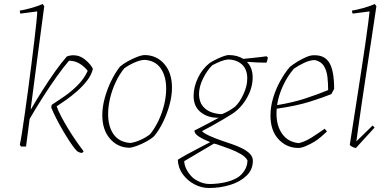

<svg xmlns="http://www.w3.org/2000/svg" viewBox="-20 -732 1922 959"><path d="M390 32Q386 32 376.5 29Q367 26 362 20Q348 5 330.5 -21.5Q313 -48 294.5 -79.5Q276 -111 260.5 -141.5Q245 -172 236 -195L238 -208Q266 -226 302 -251Q338 -276 369.5 -308Q401 -340 418 -378Q406 -395 382 -411.5Q358 -428 325 -429Q298 -398 263 -349Q228 -300 192.5 -244Q157 -188 128 -138L110 0H85L79 -9Q83 -26 89.5 -67Q96 -108 104 -164.5Q112 -221 120.5 -284.5Q129 -348 137 -411.5Q145 -475 151.5 -529.5Q158 -584 162 -623Q166 -662 166 -675L82 -664Q79 -669 79 -679Q99 -682 132.5 -691Q166 -700 193 -712L201 -701Q184 -574 167 -445.5Q150 -317 134 -193V-185Q160 -230 192 -280.5Q224 -331 256 -376Q288 -421 314 -450Q330 -456 348 -456Q379 -456 406.5 -433Q434 -410 444 -388Q437 -358 415 -329.5Q393 -301 365 -276.5Q337 -252 309.5 -232.5Q282 -213 263 -201Q270 -180 285.5 -150.5Q301 -121 320.5 -89Q340 -57 360.5 -27.5Q381 2 398 24Z M626 6Q568 5 529.5 -39Q491 -83 491 -157Q491 -197 503 -241.5Q515 -286 535 -327Q555 -368 579 -399Q595 -413 618.5 -426Q642 -439 665.5 -448Q689 -457 704 -457Q763 -456 801 -412Q839 -368 839 -294Q839 -254 827 -209.5Q815 -165 795 -123.5Q775 -82 750 -52Q735 -38 711 -25Q687 -12 664 -3.5Q641 5 626 6ZM631 -18Q651 -20 678 -31.5Q705 -43 729 -61Q753 -90 771.5 -129Q790 -168 800 -209.5Q810 -251 810 -289Q810 -352 782.5 -391Q755 -430 701 -433Q680 -432 652.5 -420Q625 -408 601 -391Q577 -362 558.5 -323Q540 -284 530 -242Q520 -200 520 -162Q520 -100 547.5 -61Q575 -22 631 -18Z M1024 207Q986 207 951 188.5Q916 170 893 138.5Q870 107 868 66Q885 55 916 38Q947 21 979 4.5Q1011 -12 1030 -22Q997 -35 974 -49.5Q951 -64 951 -80Q961 -85 982.5 -96Q1004 -107 1028.5 -120Q1053 -133 1073 -144Q1021 -142 984 -170.5Q947 -199 947 -252Q947 -298 969 -343.5Q991 -389 1027 -417Q1034 -422 1052 -431.5Q1070 -441 1090.5 -449Q1111 -457 1123 -457Q1165 -457 1195 -438Q1215 -440 1240 -442.5Q1265 -445 1285 -447.5Q1305 -450 1311 -451L1318 -445Q1317 -434 1311 -419Q1288 -419 1264.5 -420Q1241 -421 1218 -423L1214 -422Q1242 -394 1242 -345Q1242 -294 1213.5 -243.5Q1185 -193 1141 -164Q1124 -153 1094.5 -135.5Q1065 -118 1035 -101.5Q1005 -85 989 -77Q999 -66 1026.5 -53.5Q1054 -41 1086 -30Q1109 -22 1136 -13Q1163 -4 1187.5 8Q1212 20 1227.5 35.5Q1243 51 1243 71Q1243 115 1211.5 145.5Q1180 176 1130 191.5Q1080 207 1024 207ZM1089 -162Q1106 -169 1122 -178Q1138 -187 1154 -199Q1178 -222 1196.5 -262.5Q1215 -303 1215 -340Q1215 -386 1188.5 -410Q1162 -434 1120 -435Q1100 -433 1080.5 -425Q1061 -417 1040 -406Q1014 -380 994 -339.5Q974 -299 974 -261Q975 -223 993 -201.5Q1011 -180 1037 -171Q1063 -162 1089 -162ZM947 159Q965 172 985.5 179.5Q1006 187 1028 187Q1065 187 1102.5 179Q1140 171 1168 154Q1189 140 1202.5 117.5Q1216 95 1216 69Q1207 52 1183.5 38Q1160 24 1128.5 12Q1097 0 1064 -11Q1056 -13 1049 -15L900 73Q901 96 914.5 119.5Q928 143 947 159Z M1471 7Q1412 7 1371.5 -36Q1331 -79 1331 -155Q1331 -198 1344 -242Q1357 -286 1379 -326Q1401 -366 1427 -397Q1444 -411 1467 -425Q1490 -439 1512 -448Q1534 -457 1550 -456Q1602 -457 1625.5 -417.5Q1649 -378 1649 -288L1635 -262Q1594 -245 1527 -224Q1460 -203 1362 -189Q1361 -177 1361 -165Q1361 -102 1390.5 -62Q1420 -22 1473 -17Q1505 -25 1537 -45.5Q1569 -66 1602 -89L1613 -75Q1601 -64 1584.5 -49.5Q1568 -35 1550 -24Q1528 -11 1506.5 -2Q1485 7 1471 7ZM1448 -389Q1416 -352 1393.5 -303.5Q1371 -255 1364 -207Q1439 -219 1502.5 -239.5Q1566 -260 1619 -282Q1619 -316 1615.5 -347.5Q1612 -379 1598 -402Q1584 -425 1553 -432Q1529 -432 1500 -418.5Q1471 -405 1448 -389Z M1758 7Q1752 7 1742 2.5Q1732 -2 1727 -8Q1733 -47 1742.5 -107.5Q1752 -168 1763 -239Q1774 -310 1785 -381.5Q1796 -453 1805 -515Q1814 -577 1819.5 -620Q1825 -663 1826 -675L1742 -664Q1738 -669 1738 -679Q1758 -682 1791.5 -691Q1825 -700 1852 -712L1860 -701Q1849 -626 1836 -540.5Q1823 -455 1810 -370.5Q1797 -286 1786.5 -213.5Q1776 -141 1769 -91.5Q1762 -42 1760 -26L1841 -105L1851 -95Z"/></svg>

Font: Labrada ExtraLight
Style: Italic
Weight: 200
Italic angle: -7°
Designer: Mercedes Jáuregui
Foundry: Omnibus-Type Team
Version: Version 1.000; ttfautohint (v1.8.4.7-5d5b)